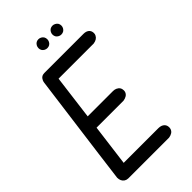

<svg xmlns="http://www.w3.org/2000/svg" viewBox="-273 -1001 1085 1085"><g transform="rotate(-45 269.5 -458.0)"><path d="M231 -879.4Q231 -888.7 235.8 -897.5Q246.1 -915.5 266.6 -915.5Q275.4 -915.5 283.7 -911.1Q302.2 -900.9 302.2 -879.4Q302.2 -870.6 297.9 -862.3Q288.1 -843.8 266.6 -843.8Q257.8 -843.8 249.5 -848.1Q231 -858.4 231 -879.4ZM341.3 -877.9Q341.3 -886.7 345.7 -895Q356 -913.6 377 -913.6Q385.7 -913.6 394 -909.2Q413.1 -899.4 413.1 -877.9Q413.1 -869.1 408.7 -860.8Q398.4 -842.3 377 -842.3Q367.7 -842.3 359.9 -846.7Q341.3 -856.4 341.3 -877.9ZM155.3 -756.8Q155.3 -756.8 468.3 -756.8Q478 -756.8 486.3 -754.4Q513.2 -745.6 513.2 -717.3Q513.2 -709.5 509.8 -702.6Q500 -681.6 470.7 -677.2H189.5L155.3 -410.2H357.9Q369.6 -410.2 379.9 -405.8Q403.8 -395 403.8 -369.1Q403.8 -362.3 401.4 -356Q392.6 -334.5 361.3 -329.6H145.5L113.3 -80.6H391.1Q402.3 -80.6 412.1 -77.1Q437.5 -66.9 437.5 -40Q437.5 -34.2 435.5 -27.8Q427.7 -4.9 395.5 0H69.8Q57.6 0 47.4 -6.3Q27.8 -19.5 27.8 -47.4Q27.8 -54.2 116.2 -719.7Q117.2 -727.1 120.1 -733.4Q130.4 -756.8 155.3 -756.8Z"/></g></svg>

Font: Vibur
Style: Medium
Weight: 400
Version: Version 1.004